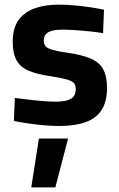

<svg xmlns="http://www.w3.org/2000/svg" viewBox="-20 -533 515 829"><path d="M115 276 148 65H274L219 276ZM236 11Q203 11 165.5 7.5Q128 4 95.5 -1Q63 -6 40 -11L44 -110Q70 -107 102.5 -103Q135 -99 166.5 -96.5Q198 -94 218 -94Q248 -94 267.5 -99Q287 -104 297 -115.5Q307 -127 307 -149Q307 -166 298.5 -175Q290 -184 266.5 -190.5Q243 -197 198 -204Q142 -212 105.5 -227Q69 -242 52 -271.5Q35 -301 35 -352Q35 -414 62 -449Q89 -484 134 -498.5Q179 -513 232 -513Q267 -513 304 -509.5Q341 -506 374 -501Q407 -496 429 -491L425 -390Q400 -394 367 -397.5Q334 -401 301.5 -403Q269 -405 247 -405Q224 -405 206 -400.5Q188 -396 178.5 -386Q169 -376 169 -356Q169 -342 177 -333Q185 -324 207.5 -317.5Q230 -311 273 -305Q335 -296 372 -280Q409 -264 425.5 -234Q442 -204 442 -153Q442 -93 418 -57Q394 -21 348 -5Q302 11 236 11Z"/></svg>

Font: Cairo Play
Style: Bold
Weight: 700
Version: Version 3.119